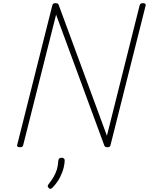

<svg xmlns="http://www.w3.org/2000/svg" viewBox="-20 -910 934 1205"><path d="M104 14Q84 14 88 -1L308 -875Q310 -883 314 -886.5Q318 -890 327 -890Q336 -890 341 -888Q346 -886 348 -880L651 -58L856 -875Q858 -883 862.5 -886.5Q867 -890 878 -890Q897 -890 894 -875L674 -1Q673 7 668.5 10.5Q664 14 655 14Q646 14 641.5 11.5Q637 9 635 4L332 -818L126 -1Q124 7 120 10.5Q116 14 104 14ZM287 271Q280 265 279.5 259Q279 253 285 246Q303 223 316 201Q329 179 336.5 155Q344 131 346 99Q347 89 352 84.5Q357 80 366 80Q376 80 381 84.5Q386 89 386 97Q386 115 379.5 142.5Q373 170 357 202Q341 234 312 265Q307 271 300.5 274Q294 277 287 271Z"/></svg>

Font: Playwrite IS Thin
Style: Regular
Weight: 250
Designer: Veronika Burian, José Scaglione
Foundry: TypeTogether
Version: Version 1.002